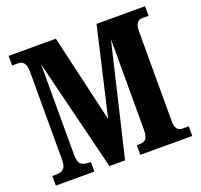

<svg xmlns="http://www.w3.org/2000/svg" viewBox="-124 -853 1039 993"><g transform="rotate(-20 395.5 -357.0)"><path d="M20 -53H44Q70 -53 83 -66.5Q96 -80 96 -113V-601Q96 -633 84.5 -647Q73 -661 55 -661H20V-714H280L392 -231L504 -714H771V-661H733Q718 -661 707.5 -647.5Q697 -634 697 -605V-109Q697 -78 707.5 -65.5Q718 -53 740 -53H771V0H485V-53H498Q526 -53 536.5 -67Q547 -81 547 -119V-615L401 0H315L163 -615V-118Q163 -78 177.5 -65.5Q192 -53 225 -53H232V0H20Z"/></g></svg>

Font: Noto Serif CondExtraBold
Style: Regular
Weight: 800
Width: 3
Designer: Monotype Design Team
Foundry: Monotype Imaging Inc.
Version: Version 1.001